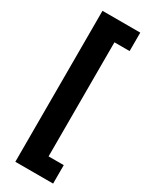

<svg xmlns="http://www.w3.org/2000/svg" viewBox="-256 -850 881 1118"><g transform="rotate(30 184.0 -291.5)"><path d="M326 216V92H224V-675H326V-799H72V216Z"/></g></svg>

Font: Noto Sans Sinhala UI Condensed Black
Style: Regular
Weight: 900
Width: 3
Designer: Jelle Bosma - Monotype Design Team
Foundry: Monotype Imaging Inc.
Version: Version 2.006